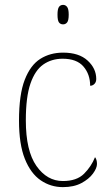

<svg xmlns="http://www.w3.org/2000/svg" viewBox="-20 -758 451 788"><path d="M238 10Q188 10 147 -18Q106 -46 82 -106Q58 -166 58 -263Q58 -370 81.5 -430.5Q105 -491 145.5 -516.5Q186 -542 239 -542Q304 -542 339.5 -509.5Q375 -477 375 -434Q375 -421 367.5 -413.5Q360 -406 350 -406Q350 -453 322.5 -485Q295 -517 237 -517Q192 -517 158 -493.5Q124 -470 105 -415Q86 -360 86 -264Q86 -139 129.5 -77Q173 -15 238 -15Q295 -15 325 -45Q355 -75 370 -113Q378 -103 378 -85Q378 -68 361.5 -45.5Q345 -23 314 -6.5Q283 10 238 10ZM239 -658Q228 -658 222 -666Q216 -674 216 -698Q216 -721 222 -729.5Q228 -738 239 -738Q249 -738 255.5 -729.5Q262 -721 262 -698Q262 -674 255.5 -666Q249 -658 239 -658Z"/></svg>

Font: Noto Serif Hebrew SemiCondensed Thin
Style: Regular
Weight: 100
Width: 4
Designer: Monotype Design Team
Foundry: Monotype Imaging Inc.
Version: Version 2.004; ttfautohint (v1.8.4.7-5d5b)